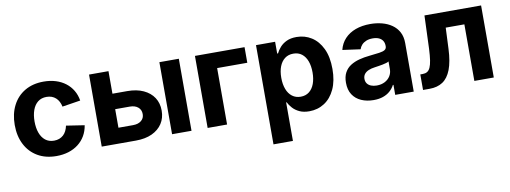

<svg xmlns="http://www.w3.org/2000/svg" viewBox="-61 -882 3770 1420"><g transform="rotate(-10 1824.0 -172.0)"><path d="M303.2 10.7Q221.7 10.7 162.1 -24.2Q102.5 -59.1 70.1 -122.1Q37.6 -185.1 37.6 -268.6Q37.6 -352.1 70.1 -415.3Q102.5 -478.5 162.1 -513.4Q221.7 -548.3 303.2 -548.3Q352.5 -548.3 393.8 -535.4Q435.1 -522.5 466.8 -498.3Q498.5 -474.1 518.8 -439.9Q539.1 -405.8 545.9 -363.3L409.2 -341.8Q404.8 -362.8 396 -379.6Q387.2 -396.5 374 -408.4Q360.8 -420.4 343.5 -426.8Q326.2 -433.1 304.7 -433.1Q266.1 -433.1 239.7 -412.4Q213.4 -391.6 200 -354.7Q186.5 -317.9 186.5 -269Q186.5 -220.2 200 -183.3Q213.4 -146.5 239.7 -125.5Q266.1 -104.5 304.7 -104.5Q326.2 -104.5 343.8 -111.1Q361.3 -117.7 374.8 -129.9Q388.2 -142.1 397 -159.7Q405.8 -177.2 410.2 -198.7L546.9 -177.7Q540 -134.3 519.8 -99.6Q499.5 -64.9 467.8 -40.3Q436 -15.6 394.3 -2.4Q352.5 10.7 303.2 10.7Z M738.8 -371.6H900.4Q971.2 -371.6 1021.7 -348.1Q1072.3 -324.7 1099.4 -283.2Q1126.5 -241.7 1126.5 -185.5Q1126.5 -130.4 1099.4 -88.6Q1072.3 -46.9 1021.7 -23.4Q971.2 0 900.4 0H643.6V-541H789.6V-116.2H899.4Q938 -116.2 960.9 -134.8Q983.9 -153.3 983.9 -184.6Q983.9 -217.3 960.9 -236.3Q938 -255.4 899.4 -255.4H738.8ZM1171.9 0V-541H1317.9V0Z M1811.5 -541V-423.8H1585V0H1439V-541Z M1897.5 204.1V-541H2041V-452.6H2047.4Q2058.1 -475.1 2077.6 -497.3Q2097.2 -519.5 2127.7 -533.9Q2158.2 -548.3 2202.1 -548.3Q2264.2 -548.3 2314.2 -516.6Q2364.3 -484.9 2394 -422.9Q2423.8 -360.8 2423.8 -269.5Q2423.8 -180.7 2394.8 -118.2Q2365.7 -55.7 2315.4 -23.2Q2265.1 9.3 2201.7 9.3Q2158.7 9.3 2128.4 -4.9Q2098.1 -19 2078.4 -40.8Q2058.6 -62.5 2047.4 -85.4H2043.5V204.1ZM2157.7 -107.9Q2195.3 -107.9 2221.4 -128.4Q2247.6 -148.9 2261 -185.5Q2274.4 -222.2 2274.4 -270Q2274.4 -318.4 2261 -354.5Q2247.6 -390.6 2221.7 -410.9Q2195.8 -431.2 2157.7 -431.2Q2120.1 -431.2 2093.8 -411.1Q2067.4 -391.1 2053.5 -355.2Q2039.6 -319.3 2039.6 -270Q2039.6 -221.7 2053.5 -185.1Q2067.4 -148.4 2094 -128.2Q2120.6 -107.9 2157.7 -107.9Z M2685.1 10.3Q2633.3 10.3 2592.3 -7.8Q2551.3 -25.9 2527.8 -61.8Q2504.4 -97.7 2504.4 -151.4Q2504.4 -196.8 2521 -227.3Q2537.6 -257.8 2566.4 -276.1Q2595.2 -294.4 2632.1 -304.2Q2668.9 -314 2709.5 -317.9Q2756.3 -322.8 2785.4 -326.9Q2814.5 -331.1 2827.6 -339.8Q2840.8 -348.6 2840.8 -366.2V-368.7Q2840.8 -391.6 2830.8 -407.5Q2820.8 -423.3 2801.8 -431.9Q2782.7 -440.4 2755.4 -440.4Q2727.5 -440.4 2706.8 -431.9Q2686 -423.3 2672.9 -408.9Q2659.7 -394.5 2654.3 -376.5L2520 -395Q2532.2 -443.8 2564.2 -478Q2596.2 -512.2 2645 -530.3Q2693.8 -548.3 2756.3 -548.3Q2801.8 -548.3 2843.3 -537.6Q2884.8 -526.9 2917 -504.6Q2949.2 -482.4 2968 -447.8Q2986.8 -413.1 2986.8 -364.7V0H2847.7V-75.2H2843.3Q2830.1 -49.8 2808.3 -30.5Q2786.6 -11.2 2756.1 -0.5Q2725.6 10.3 2685.1 10.3ZM2726.1 -91.8Q2760.7 -91.8 2786.9 -105.5Q2813 -119.1 2827.4 -142.3Q2841.8 -165.5 2841.8 -193.8V-252Q2835.4 -247.6 2822.8 -243.7Q2810.1 -239.7 2794.4 -236.8Q2778.8 -233.9 2763.2 -231.4Q2747.6 -229 2734.4 -227.1Q2707.5 -223.6 2687.3 -215.1Q2667 -206.5 2655.5 -191.9Q2644 -177.2 2644 -155.8Q2644 -134.8 2654.5 -120.6Q2665 -106.4 2683.6 -99.1Q2702.1 -91.8 2726.1 -91.8Z M3056.6 0V-116.7H3074.7Q3094.7 -116.7 3108.6 -125Q3122.6 -133.3 3131.6 -153.1Q3140.6 -172.9 3145.8 -206.8Q3150.9 -240.7 3153.3 -292L3162.6 -541H3587.9V0H3441.9V-424.8H3301.8L3294.9 -267.1Q3290.5 -170.4 3267.8 -111.8Q3245.1 -53.2 3204.8 -26.6Q3164.6 0 3106.4 0Z"/></g></svg>

Font: Inter 17pt
Style: Bold
Weight: 700
Version: Version 4.001;git-66647c0bb